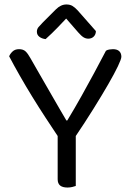

<svg xmlns="http://www.w3.org/2000/svg" viewBox="-20 -834 590 859"><path d="M314 -218H243Q215 -260 184.5 -306.5Q154 -353 124.5 -401Q95 -449 68.5 -495.5Q42 -542 21 -582Q25 -593 36 -603.5Q47 -614 65 -614Q84 -614 94.5 -604Q105 -594 116 -574Q129 -551 145.5 -522.5Q162 -494 180 -462.5Q198 -431 216 -400Q234 -369 249.5 -342Q265 -315 277 -295H281Q316 -353 345 -405Q374 -457 401 -507Q428 -557 454 -607Q460 -611 469 -612.5Q478 -614 485 -614Q504 -614 513.5 -605Q523 -596 523 -580Q523 -570 507.5 -537.5Q492 -505 464 -456.5Q436 -408 398 -347Q360 -286 314 -218ZM238 -257H319V-2Q314 0 303.5 2.5Q293 5 282 5Q260 5 249 -4Q238 -13 238 -32ZM276 -751Q260 -734 236.5 -709.5Q213 -685 184 -659Q167 -661 156 -669.5Q145 -678 145 -692Q145 -704 152.5 -713Q160 -722 171 -733L230 -792Q252 -814 277 -814Q293 -814 304 -807.5Q315 -801 327 -788L409 -695Q409 -680 399.5 -670.5Q390 -661 375 -661Q364 -661 354 -667Q344 -673 330 -689Z"/></svg>

Font: Baloo Tamma 2
Style: Regular
Weight: 400
Designer: Divya Kowshik, Shuchita Grover and Ek Type
Foundry: Ek Type
Version: Version 1.700